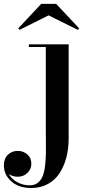

<svg xmlns="http://www.w3.org/2000/svg" viewBox="-114 -682 451 962"><path d="M129.5 -605 -16 -532.5 -22.5 -540 92.5 -662.5H167.5L282.5 -540L275.5 -532.5ZM230 -460V11.5Q230 62 218.8 105.8Q207.5 149.5 185.2 184.5Q163 219.5 126.2 239.8Q89.5 260 42.5 260Q-19.5 260 -57 227Q-94.5 194 -94.5 146Q-94.5 113 -74.5 93.5Q-54.5 74 -25 74Q2 74 22.5 91.2Q43 108.5 43 139Q43 165 23.5 184.2Q4 203.5 -25.5 203.5Q-50.5 203.5 -69.5 190Q-55.5 215.5 -27.5 231Q0.5 246.5 35.5 246.5Q59.5 246.5 75.8 233.5Q92 220.5 100 200.2Q108 180 111.8 148.8Q115.5 117.5 116 88.2Q116.5 59 116 20.5Q115.5 -7 115.5 -20.5V-446.5H30.5V-460Z"/></svg>

Font: Bodoni* 16pt Medium
Style: Regular
Weight: 500
Version: Version 2.3